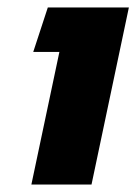

<svg xmlns="http://www.w3.org/2000/svg" viewBox="-20 -494 374 514"><path d="M64 0 139 -355H69L108 -474H325L225 0Z"/></svg>

Font: Kanit SemiBold
Style: Italic
Weight: 600
Italic angle: -12°
Designer: Katatrad Team
Foundry: CadsonDemak
Version: Version 2.000; ttfautohint (v1.8.3)